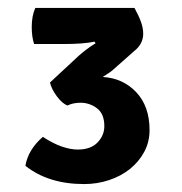

<svg xmlns="http://www.w3.org/2000/svg" viewBox="-20 -788 460 484"><path d="M318 -659 266 -613Q260 -607 239 -594Q290 -591 323.5 -555.5Q357 -520 357 -460Q357 -430 343.5 -405Q330 -380 307.5 -362Q285 -344 255 -334Q225 -324 192 -324Q102 -324 44 -370Q51 -411 88 -443Q114 -426 136 -418.5Q158 -411 176 -411Q209 -411 226 -429Q243 -447 243 -470Q243 -501 224.5 -515Q206 -529 183 -529Q164 -529 150 -522Q137 -527 123.5 -545Q110 -563 106 -580L178 -647Q187 -655 197.5 -663Q208 -671 221 -679L218 -683Q191 -677 139 -677H66Q60 -695 60 -720Q60 -748 69 -768H319Q330 -748 335.5 -732.5Q341 -717 341 -703Q341 -677 318 -659Z"/></svg>

Font: Signika
Style: Semibold
Weight: 600
Designer: Anna Giedrys
Foundry: Anna Giedrys
Version: Version 1.001